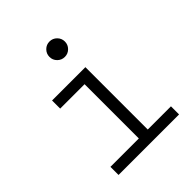

<svg xmlns="http://www.w3.org/2000/svg" viewBox="-206 -871 997 997"><g transform="rotate(-45 293.0 -372.0)"><path d="M85.9 0V-59.6H294.4V-458H115.2V-517.6H359.9V-59.6H530.3V0ZM322.3 -630.4Q298.8 -630.4 282.2 -647Q265.6 -663.6 265.6 -687Q265.6 -710.4 282.2 -727.1Q298.8 -743.7 322.3 -743.7Q345.7 -743.7 362.3 -727.1Q378.9 -710.4 378.9 -687Q378.9 -663.6 362.3 -647Q345.7 -630.4 322.3 -630.4Z"/></g></svg>

Font: CaskaydiaMono NF Light
Style: Regular
Weight: 300
Designer: Aaron Bell
Foundry: Saja Typeworks
Version: Version 2111.001; ttfautohint (v1.8.4);Nerd Fonts 3.1.1